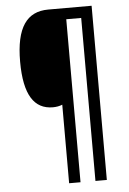

<svg xmlns="http://www.w3.org/2000/svg" viewBox="-59 -803 654 974"><g transform="rotate(-5 267.5 -316.5)"><path d="M445 127V-760H224C115 -760 59 -683 59 -509C59 -339 110 -264 205 -264C222 -264 239 -267 253 -273V127H311V-703H387V127Z"/></g></svg>

Font: Noto Sans Lao Condensed
Style: Regular
Weight: 400
Width: 3
Designer: Monotype Design Team
Foundry: Monotype Imaging Inc.
Version: Version 2.004